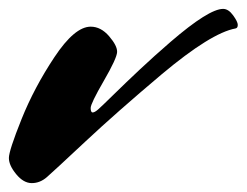

<svg xmlns="http://www.w3.org/2000/svg" viewBox="-22 -369 555 432"><path d="M182 -309Q205 -309 223.5 -287.5Q242 -266 241.5 -252Q241 -238 211.5 -187Q182 -136 182 -126Q182 -116 186.5 -116Q191 -116 198.5 -122.5Q206 -129 233.5 -156Q261 -183 293 -213Q325 -243 362 -275Q448 -349 480 -349Q492 -349 502.5 -334.5Q513 -320 513 -313Q513 -306 508 -305Q453 -295 342 -202Q240 -116 169.5 -50Q99 16 83.5 29.5Q68 43 49.5 43Q31 43 14.5 23Q-2 3 -2 -13.5Q-2 -30 26.5 -101Q55 -172 100.5 -240.5Q146 -309 182 -309Z"/></svg>

Font: Mrs Sheppards
Style: Regular
Weight: 400
Version: Version 1.000